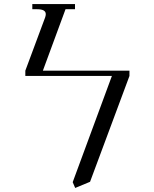

<svg xmlns="http://www.w3.org/2000/svg" viewBox="-20 -722 753 940"><path d="M104 -350.1V-376L201.2 -637.2Q204.1 -646 204.1 -652.8Q204.1 -676.8 162.1 -676.8H138.2V-702.1H347.2V-676.8H300.8L189.9 -376H613.8V-350.1L420.9 168L348.1 198.2L335.9 169.9L527.8 -350.1Z"/></svg>

Font: Dihjauti
Style: Regular
Weight: 400
Designer: T. Christopher White
Version: Version 3.0.0